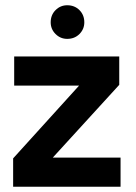

<svg xmlns="http://www.w3.org/2000/svg" viewBox="-20 -711 517 731"><path d="M30 0V-108L281 -385H34V-496H434V-388L181 -111H439V0ZM236 -563Q210 -563 191.5 -581.5Q173 -600 173 -626Q173 -654 191.5 -672.5Q210 -691 236 -691Q264 -691 282.5 -672.5Q301 -654 301 -626Q301 -600 282.5 -581.5Q264 -563 236 -563Z"/></svg>

Font: DM Sans 28pt
Style: Bold
Weight: 700
Version: Version 4.004;gftools[0.9.30]